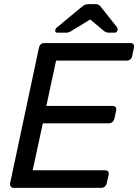

<svg xmlns="http://www.w3.org/2000/svg" viewBox="-20 -908 668 928"><path d="M29 -23 168 -676Q173 -700 195 -700H609Q632 -700 627 -676L619 -638Q614 -615 591 -615H251L204 -396H522Q546 -396 541 -372L533 -335Q531 -325 523.5 -318.5Q516 -312 505 -312H187L138 -85H486Q510 -85 505 -62L496 -23Q494 -13 487 -6.5Q480 0 469 0H47Q37 0 32 -6.5Q27 -13 29 -23ZM247 -761Q247 -769 256 -776L373 -873Q386 -884 393.5 -886Q401 -888 409 -888H439Q448 -888 454 -886Q460 -884 469 -873L545 -777Q550 -770 548 -762Q545 -750 533 -750H505Q499 -750 494 -752Q489 -754 484 -757L416 -814L323 -757Q317 -754 312 -752Q307 -750 300 -750H258Q245 -750 247 -761Z"/></svg>

Font: SVN-Rubik
Style: Italic
Weight: 400
Italic angle: -12°
Designer: Hubert and Fischer
Foundry: Hubert & Fischer
Version: Version 2.101; ttfautohint (v1.8.3)